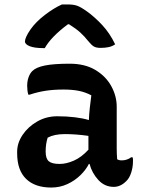

<svg xmlns="http://www.w3.org/2000/svg" viewBox="-20 -832 640 862"><path d="M504 -353V-166Q504 -153 504.5 -141Q505 -129 506 -117Q514 -112 527 -112Q538 -112 549 -115.5Q560 -119 569 -126H575Q577 -121 577 -117Q577 -113 577 -107Q577 -82 569 -57Q561 -32 547 -19Q533 -5 519 1Q505 7 491 7Q450 7 421.5 -24Q393 -55 382 -96H379Q366 -70 341 -45.5Q316 -21 282.5 -5.5Q249 10 210 10Q137 10 97 -29Q57 -68 57 -144V-151Q57 -190 81.5 -226.5Q106 -263 147 -286.5Q188 -310 237 -310Q279 -310 316 -305.5Q353 -301 379 -293Q380 -319 383 -346Q386 -373 390 -404Q364 -418 334.5 -424Q305 -430 265 -430Q221 -430 185 -424.5Q149 -419 113 -407H107Q102 -425 102 -447Q102 -467 108 -484.5Q114 -502 125 -513Q142 -530 182 -538Q222 -546 293 -546Q361 -546 408 -518Q455 -490 479.5 -445.5Q504 -401 504 -353ZM185 -151Q185 -120 199 -108Q213 -96 248 -96Q278 -96 312 -111Q346 -126 377 -160V-222Q349 -226 322.5 -228Q296 -230 272 -230Q247 -230 228 -226Q209 -222 194 -214Q185 -186 185 -153ZM258 -812H286Q309 -812 325.5 -806.5Q342 -801 370 -781Q405 -756 439 -719.5Q473 -683 497 -633Q484 -624 468 -620.5Q452 -617 431 -617Q412 -617 401 -623.5Q390 -630 374 -650Q360 -668 341 -685.5Q322 -703 290 -723H285Q246 -694 220.5 -667.5Q195 -641 181 -616H175Q135 -616 113.5 -624.5Q92 -633 92 -646Q92 -654 98 -667.5Q104 -681 117 -700Q141 -734 181.5 -765Q222 -796 258 -812Z"/></svg>

Font: Recursive Mn Csl St SmB
Style: Regular
Weight: 600
Monospace: yes
Version: Version 1.079;hotconv 1.0.112;makeotfexe 2.5.65598; ttfautoh